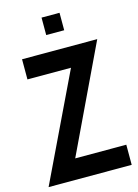

<svg xmlns="http://www.w3.org/2000/svg" viewBox="-131 -960 740 1031"><g transform="rotate(-15 238.5 -444.5)"><path d="M7 0 289 -588H47V-700H465L185 -112H469V0ZM206 -792V-889H306V-792Z"/></g></svg>

Font: Cabin Condensed
Style: Bold
Weight: 700
Width: 3
Designer: Pablo Impallari
Foundry: Pablo Impallari. http://www.impallari.com Igino Marini. http://www.ikern.com
Version: Version 3.001; ttfautohint (v1.8.3)